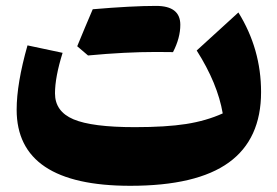

<svg xmlns="http://www.w3.org/2000/svg" viewBox="-20 -610 926 641"><path d="M723.6 -231.4Q706.5 -331.5 636.7 -441.4L775.9 -568.4Q851.6 -446.3 851.6 -302.7Q851.6 -145.5 744.1 -67.6Q636.7 10.3 415 10.3Q35.6 10.3 35.6 -243.7Q35.6 -331.1 71.8 -458.5L189 -433.6Q163.6 -352.5 163.6 -298.3Q163.6 -237.8 225.3 -211.7Q287.1 -185.5 430.2 -185.5Q533.7 -185.5 601.1 -196Q668.5 -206.5 723.6 -231.4ZM501.5 -436.5Q397.9 -436.5 273.9 -424.8L237.8 -455.6Q251 -487.3 263.7 -518.1Q276.4 -548.8 289.6 -579.1Q420.4 -590.3 501.2 -590.3Q582 -590.3 582 -527.3Q582 -483.4 557.6 -436Z"/></svg>

Font: Pinar-DS2-FD ExtraBold
Style: Regular
Weight: 800
Designer: Amin Abedi
Version: Version 3.000